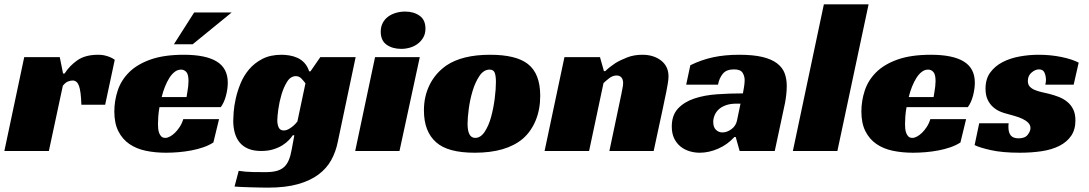

<svg xmlns="http://www.w3.org/2000/svg" viewBox="-30 -692 4991 880"><path d="M81 -430H244L259 -355H266Q289 -391 325 -416Q361 -441 420 -441Q424 -441 432.5 -440.5Q441 -440 451.5 -437.5Q462 -435 473.5 -430.5Q485 -426 496 -418L452 -212H343Q341 -274 332 -298.5Q323 -323 303 -323Q293 -323 281.5 -318.5Q270 -314 258 -299L194 0H-10Z M701 -201Q697 -179 695.5 -159Q694 -139 694 -123Q694 -114 695 -103Q696 -92 699.5 -82.5Q703 -73 709.5 -66.5Q716 -60 728 -60Q737 -60 748.5 -66Q760 -72 771.5 -83Q783 -94 793.5 -110Q804 -126 810 -146H974L948 -39Q928 -26 902 -17Q876 -8 847 -2.5Q818 3 788 5.5Q758 8 731 8Q681 8 638 -1Q595 -10 563 -32Q531 -54 512.5 -90.5Q494 -127 494 -181Q494 -230 509.5 -277Q525 -324 561.5 -360.5Q598 -397 659.5 -419Q721 -441 813 -441Q913 -441 963.5 -410Q1014 -379 1014 -313Q1014 -286 1006 -254.5Q998 -223 982 -201ZM834 -320Q834 -351 824 -362Q814 -373 800 -373Q784 -373 770.5 -362.5Q757 -352 746 -334.5Q735 -317 726 -294.5Q717 -272 711 -247H825Q827 -259 829 -272Q831 -283 832.5 -296Q834 -309 834 -320ZM767 -489 860 -635H1032L853 -489Z M1438 -430H1600L1518 -41Q1509 4 1488 42Q1467 80 1429.5 108Q1392 136 1335.5 152Q1279 168 1198 168Q1183 168 1162 167.5Q1141 167 1119 166.5Q1097 166 1077 165Q1057 164 1045 163L1064 91Q1096 96 1129.5 96.5Q1163 97 1187 97Q1217 97 1237.5 91.5Q1258 86 1271.5 74Q1285 62 1293.5 42Q1302 22 1307 -7L1319 -72H1312Q1306 -63 1294.5 -50.5Q1283 -38 1265 -26.5Q1247 -15 1222.5 -7.5Q1198 0 1167 0Q1132 0 1107.5 -10.5Q1083 -21 1068 -39.5Q1053 -58 1046 -83.5Q1039 -109 1039 -139Q1039 -152 1041 -179Q1043 -206 1050.5 -240Q1058 -274 1072.5 -309.5Q1087 -345 1111.5 -374Q1136 -403 1172.5 -422Q1209 -441 1261 -441Q1277 -441 1296 -438Q1315 -435 1333 -427Q1351 -419 1365 -404Q1379 -389 1387 -365H1393ZM1326 -343Q1302 -343 1286 -317.5Q1270 -292 1260 -258Q1250 -224 1245.5 -190.5Q1241 -157 1241 -141Q1241 -121 1247.5 -107.5Q1254 -94 1271 -94Q1281 -94 1290.5 -99Q1300 -104 1308.5 -110.5Q1317 -117 1323.5 -124Q1330 -131 1333 -135L1370 -310Q1362 -321 1351.5 -332Q1341 -343 1326 -343Z M1801 0H1598L1689 -430H1894ZM1920 -561Q1920 -538 1910.5 -521Q1901 -504 1885.5 -492Q1870 -480 1850 -474Q1830 -468 1809 -468Q1769 -468 1742 -487Q1715 -506 1715 -547Q1715 -569 1724 -586.5Q1733 -604 1748.5 -615.5Q1764 -627 1784.5 -633Q1805 -639 1827 -639Q1866 -639 1893 -620Q1920 -601 1920 -561Z M2216 -441Q2335 -441 2389 -399Q2446 -355 2446 -253Q2446 -190 2425 -139.5Q2404 -89 2366 -56Q2290 8 2146 8Q2023 8 1970 -39Q1913 -88 1913 -186Q1913 -251 1939.5 -304Q1966 -357 2016 -392Q2089 -441 2216 -441ZM2148 -60Q2173 -60 2191.5 -88Q2210 -116 2221 -156.5Q2232 -197 2237.5 -240.5Q2243 -284 2243 -316Q2243 -344 2237.5 -358.5Q2232 -373 2214 -373Q2187 -373 2167.5 -344Q2148 -315 2136 -275Q2124 -235 2118.5 -193Q2113 -151 2113 -125Q2113 -60 2148 -60Z M2744 -366Q2765 -386 2791 -403Q2814 -417 2845 -429Q2876 -441 2914 -441Q2966 -441 3000 -414.5Q3034 -388 3034 -342Q3034 -329 3031 -310.5Q3028 -292 3024 -272Q3020 -252 3015.5 -231.5Q3011 -211 3008 -195L2966 0H2763L2818 -261Q2820 -274 2823 -287.5Q2826 -301 2826 -312Q2826 -327 2818.5 -336.5Q2811 -346 2796 -346Q2778 -346 2761.5 -333Q2745 -320 2736 -311L2670 0H2466L2557 -430H2720L2738 -366Z M3134 -393Q3185 -418 3238.5 -429.5Q3292 -441 3358 -441Q3422 -441 3464 -431Q3506 -421 3531 -402Q3556 -383 3566 -357Q3576 -331 3576 -298Q3576 -279 3573.5 -257Q3571 -235 3568 -220L3521 0H3360L3342 -64H3336Q3304 -29 3261.5 -10.5Q3219 8 3177 8Q3153 8 3130 1Q3107 -6 3089 -20.5Q3071 -35 3060 -57.5Q3049 -80 3049 -112Q3049 -164 3077.5 -194.5Q3106 -225 3152.5 -240.5Q3199 -256 3257.5 -260Q3316 -264 3375 -264Q3377 -274 3380 -292.5Q3383 -311 3383 -325Q3383 -343 3373.5 -358.5Q3364 -374 3334 -374Q3299 -374 3282.5 -353.5Q3266 -333 3261 -304H3115ZM3364 -217H3346Q3317 -217 3296.5 -209.5Q3276 -202 3263.5 -190Q3251 -178 3245 -163Q3239 -148 3239 -133Q3239 -109 3251.5 -97Q3264 -85 3281 -85Q3302 -85 3322.5 -100Q3343 -115 3348 -140Z M3808 0H3604L3746 -672H3951Z M4125 -201Q4121 -179 4119.5 -159Q4118 -139 4118 -123Q4118 -114 4119 -103Q4120 -92 4123.5 -82.5Q4127 -73 4133.5 -66.5Q4140 -60 4152 -60Q4161 -60 4172.5 -66Q4184 -72 4195.5 -83Q4207 -94 4217.5 -110Q4228 -126 4234 -146H4398L4372 -39Q4352 -26 4326 -17Q4300 -8 4271 -2.5Q4242 3 4212 5.5Q4182 8 4155 8Q4105 8 4062 -1Q4019 -10 3987 -32Q3955 -54 3936.5 -90.5Q3918 -127 3918 -181Q3918 -230 3933.5 -277Q3949 -324 3985.5 -360.5Q4022 -397 4083.5 -419Q4145 -441 4237 -441Q4337 -441 4387.5 -410Q4438 -379 4438 -313Q4438 -286 4430 -254.5Q4422 -223 4406 -201ZM4258 -320Q4258 -351 4248 -362Q4238 -373 4224 -373Q4208 -373 4194.5 -362.5Q4181 -352 4170 -334.5Q4159 -317 4150 -294.5Q4141 -272 4135 -247H4249Q4251 -259 4253 -272Q4255 -283 4256.5 -296Q4258 -309 4258 -320Z M4761 -304Q4762 -309 4763 -314Q4764 -319 4764 -325Q4764 -343 4757.5 -358.5Q4751 -374 4732 -374Q4715 -374 4698 -359.5Q4681 -345 4681 -321Q4681 -305 4689.5 -295.5Q4698 -286 4712 -280Q4726 -274 4743.5 -270Q4761 -266 4778 -262Q4802 -256 4823.5 -247.5Q4845 -239 4862 -225Q4879 -211 4889 -190.5Q4899 -170 4899 -140Q4899 -98 4879.5 -69.5Q4860 -41 4825.5 -23.5Q4791 -6 4744.5 1Q4698 8 4645 8Q4564 8 4511 -4Q4458 -16 4437 -27L4458 -127H4593Q4592 -122 4592 -117.5Q4592 -113 4592 -108Q4592 -85 4602.5 -71.5Q4613 -58 4639 -58Q4668 -58 4680.5 -74.5Q4693 -91 4693 -105Q4693 -119 4682.5 -129.5Q4672 -140 4656 -147.5Q4640 -155 4620.5 -160.5Q4601 -166 4583 -171Q4570 -174 4553.5 -181Q4537 -188 4522 -201Q4507 -214 4497 -234.5Q4487 -255 4487 -286Q4487 -330 4508.5 -359.5Q4530 -389 4564.5 -407Q4599 -425 4642.5 -433Q4686 -441 4730 -441Q4785 -441 4834 -431Q4883 -421 4914 -405L4891 -304Z"/></svg>

Font: Racing Sans One
Style: Regular
Weight: 400
Designer: Pablo Impallari, Rodrigo Fuenzalida
Foundry: Pablo Impallari, Rodrigo Fuenzalida
Version: Version 1.001; ttfautohint (v0.8) -G 200 -r 50